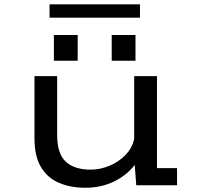

<svg xmlns="http://www.w3.org/2000/svg" viewBox="-20 -849 915 880"><path d="M370.5 11.5Q303.5 11.5 250.8 -10.8Q198 -33 168 -82.8Q138 -132.5 138 -215.5V-500H242V-229Q242 -144.5 281.5 -108Q321 -71.5 395 -71.5Q440 -71.5 482.5 -89.5Q525 -107.5 555.5 -139.2Q586 -171 595 -212V-500H699.5V-78.5H791.5V0H604.5L597.5 -93Q562 -46.5 503.2 -17.5Q444.5 11.5 370.5 11.5ZM227 -688.5H336V-570.5H227ZM492 -688.5H601V-570.5H492ZM207 -768V-829H621.5V-768Z"/></svg>

Font: Trispace SemiExpanded
Style: Regular
Weight: 400
Width: 6
Designer: Tyler Finck
Foundry: Etcetera Type Company
Version: Version 1.210; ttfautohint (v1.8.3)